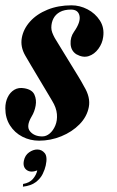

<svg xmlns="http://www.w3.org/2000/svg" viewBox="-29 -521 441 722"><path d="M258 -317Q238 -330 236.5 -355.5Q235 -381 249 -401Q275 -438 270 -461.5Q265 -485 238 -485Q213 -485 196.5 -476Q180 -467 172 -451.5Q164 -436 164 -417Q164 -408 167.5 -398.5Q171 -389 177 -378Q193 -352 208.5 -326.5Q224 -301 238.5 -277.5Q253 -254 265.5 -233.5Q278 -213 287 -196Q312 -155 305 -118.5Q298 -82 270 -53.5Q242 -25 201.5 -8.5Q161 8 118 8Q84 8 55 -7Q26 -22 8.5 -49.5Q-9 -77 -9 -114Q-9 -137 0 -155.5Q9 -174 25 -183.5Q41 -193 63 -189Q92 -184 100.5 -165Q109 -146 105 -123.5Q101 -101 90 -83Q68 -46 84 -27Q100 -8 130 -8Q145 -8 158 -19Q171 -30 179 -49Q187 -68 185 -92Q183 -116 167 -142Q160 -154 146.5 -176.5Q133 -199 117.5 -225Q102 -251 88 -274.5Q74 -298 66 -312Q47 -345 53 -378.5Q59 -412 84 -440Q109 -468 149.5 -484.5Q190 -501 240 -501Q271 -501 300 -486Q329 -471 346.5 -444Q364 -417 359 -382Q356 -358 341 -337.5Q326 -317 304.5 -310Q283 -303 258 -317ZM111.2 119.8Q86.6 129.4 71.3 118.3Q56 107.2 60.8 83.2Q65 62.8 80.3 52Q95.6 41.2 111.2 41.2Q128 41.2 139.1 54.7Q150.2 68.2 143 101.2Q140 115.6 131.6 133Q123.2 150.4 105.5 163.9Q87.8 177.4 57.2 181L57.8 170.8Q82.4 166.6 95 151.6Q107.6 136.6 111.2 119.8Z"/></svg>

Font: Emberly Black
Style: Italic
Weight: 900
Italic angle: -12°
Designer: Rajesh Rajput
Foundry: Rajesh Rajput
Version: Version 1.000